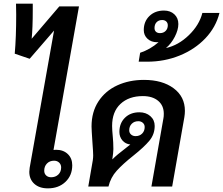

<svg xmlns="http://www.w3.org/2000/svg" viewBox="-20 -1025 1226 1055"><path d="M377 -117Q377 -61 339.5 -25.5Q302 10 243 10Q196 10 168.5 -15Q141 -40 141 -81Q141 -87 143 -103L277 -857L143 -702L61 -730Q69 -821 69 -945L68 -1005H160V-970Q160 -871 154 -812L306 -990H414L274 -201Q279 -202 288 -202Q328 -202 352.5 -178.5Q377 -155 377 -117ZM316 -105Q316 -121 305 -131.5Q294 -142 277 -142Q253 -142 238 -126.5Q223 -111 223 -87Q223 -71 233.5 -61Q244 -51 261 -51Q285 -51 300.5 -66Q316 -81 316 -105Z M996 -416Q996 -399 993 -381L926 0H812L878 -375Q880 -384 880 -400Q880 -445 849 -471Q818 -497 765 -497Q688 -497 642 -454Q596 -411 596 -333Q596 -312 600 -270Q601 -259 602 -243Q603 -227 603 -206Q603 -187 597 -149Q623 -175 667 -208Q683 -220 696 -231Q669 -234 652.5 -253.5Q636 -273 636 -300Q636 -348 666.5 -378Q697 -408 746 -408Q782 -408 806 -387Q830 -366 830 -333Q830 -287 801 -252Q772 -217 713 -170Q655 -124 621.5 -87Q588 -50 576 0H465L490 -145Q492 -159 492 -171Q492 -189 488 -241Q483 -314 483 -330Q483 -410 521 -468Q559 -526 624.5 -556Q690 -586 771 -586Q872 -586 934 -540Q996 -494 996 -416ZM725 -277Q747 -277 761 -291Q775 -305 775 -327Q775 -341 765 -350Q755 -359 740 -359Q718 -359 704 -345Q690 -331 690 -309Q690 -295 700 -286Q710 -277 725 -277Z M1186 -954Q1166 -875 1108.5 -814.5Q1051 -754 967.5 -720Q884 -686 788 -686H742L750 -735Q805 -753 851 -793H843Q811 -793 790.5 -812Q770 -831 770 -860Q770 -907 801 -937Q832 -967 881 -967Q916 -967 938 -946.5Q960 -926 960 -893Q960 -861 940.5 -823Q921 -785 892 -761Q960 -776 1017.5 -831.5Q1075 -887 1092 -954ZM859 -843Q878 -843 890 -855Q902 -867 902 -886Q902 -899 893.5 -907Q885 -915 871 -915Q852 -915 840.5 -903Q829 -891 829 -871Q829 -858 837 -850.5Q845 -843 859 -843Z"/></svg>

Font: Sarabun SemiBold
Style: Italic
Weight: 600
Italic angle: -10°
Designer: Suppakit Chalermlarp | Katatrad Co.,Ltd.
Foundry: Cadson Demak Co.,Ltd.
Version: Version 1.000; ttfautohint (v1.6)